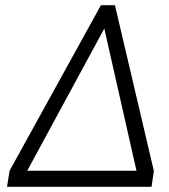

<svg xmlns="http://www.w3.org/2000/svg" viewBox="-20 -720 650 740"><path d="M7 0H564L573 -61L423 -700H369L17 -62ZM85 -62 382 -610 506 -62Z"/></svg>

Font: Arthouse Owned
Style: Italic
Weight: 400
Italic angle: -10°
Designer: Jeremy Tribby
Foundry: Tribby Type
Version: Version 1.000;PS 001.000;hotconv 1.0.88;makeotf.lib2.5.64775